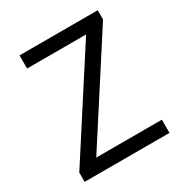

<svg xmlns="http://www.w3.org/2000/svg" viewBox="-170 -862 943 991"><g transform="rotate(-30 301.5 -366.5)"><path d="M50 0V-55.5L436.9 -655.2H85.2V-733.4H551.3V-678.5L164.5 -78.6H555.6V0Z"/></g></svg>

Font: Noto Sans SC Thin
Style: Regular
Weight: 100
Designer: Ryoko NISHIZUKA 西塚涼子 (kana, bopomofo & ideographs); Paul D. Hunt (Latin, Greek & Cyrillic); Sandoll Communications 산돌커뮤니
Foundry: Adobe
Version: Version 2.004-H2;hotconv 1.0.118;makeotfexe 2.5.65603